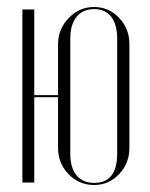

<svg xmlns="http://www.w3.org/2000/svg" viewBox="-20 -522 429 549"><path d="M350 -396V-99Q350 -55 320.5 -24Q291 7 249 7Q206 7 176 -24Q146 -55 146 -99V-244H78V0H44V-495H78V-250H146V-396Q146 -439 176.5 -470.5Q207 -502 249 -502Q291 -502 320.5 -471Q350 -440 350 -396ZM181 -412V-82Q181 -42 199 -20.5Q217 1 249 1Q315 1 315 -82V-412Q315 -452 298 -474Q281 -496 249 -496Q217 -496 199 -474Q181 -452 181 -412Z"/></svg>

Font: Moniqa ExtLt Narrow Display
Style: Regular
Weight: 200
Width: 4
Designer: Rajesh Rajput
Foundry: Rajesh Rajput
Version: Version 1.000